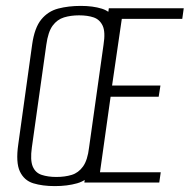

<svg xmlns="http://www.w3.org/2000/svg" viewBox="-20 -619 643 651"><path d="M166 12Q124 12 93 2.5Q62 -7 47.5 -37.5Q33 -68 42 -130L89 -468Q97 -525 120 -553Q143 -581 177.5 -590Q212 -599 254 -599Q295 -599 325.5 -589.5Q356 -580 370 -552Q384 -524 377 -468L328 -130Q320 -67 297.5 -37Q275 -7 241.5 2.5Q208 12 166 12ZM171 -19Q200 -19 223 -26Q246 -33 261.5 -54.5Q277 -76 282 -119L331 -467Q338 -511 328 -532Q318 -553 297.5 -560Q277 -567 248 -567Q220 -567 197 -560Q174 -553 158.5 -532Q143 -511 137 -467L88 -119Q82 -76 91 -54.5Q100 -33 121.5 -26Q143 -19 171 -19ZM266 0 349 -591H603L598 -555H393L360 -329H524L518 -291H355L319 -35H525L520 0Z"/></svg>

Font: Alumni Sans Light
Style: Italic
Weight: 300
Italic angle: -8°
Version: Version 1.016